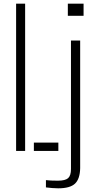

<svg xmlns="http://www.w3.org/2000/svg" viewBox="-20 -820 534 1043"><path d="M67.5 0V-800H116.5V0ZM164 0V-45.5H297V0ZM348.5 -734V-800H434V-734ZM296 203Q283.5 203 263.2 201.5Q243 200 229.5 198V158.5Q242 160 258.2 160.8Q274.5 161.5 294 161.5Q334.5 161.5 350 147.8Q365.5 134 365.5 98V-600H415.5V93Q414.5 151.5 387.8 177.2Q361 203 296 203Z"/></svg>

Font: Big Shoulders Stencil Text ExtraLight
Style: Regular
Weight: 250
Version: Version 2.001